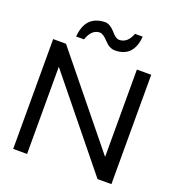

<svg xmlns="http://www.w3.org/2000/svg" viewBox="-163 -1064 1096 1196"><g transform="rotate(20 385.0 -466.0)"><path d="M615 -725V-146L145 -725H60V3H152V-575L618 0H710V-725ZM321 -863Q342 -863 376 -826Q409 -790 445 -790Q568 -791 579 -930H528Q502 -861 447 -861Q424 -861 393 -899Q360 -935 329 -935Q200 -932 189 -789H241Q266 -863 321 -863Z"/></g></svg>

Font: Sawarabi Gothic
Style: Regular
Weight: 400
Designer: mshio (mshio@users.sourceforge.jp)
Version: Version 20141215